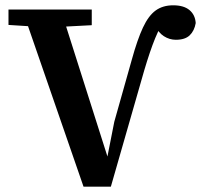

<svg xmlns="http://www.w3.org/2000/svg" viewBox="-20 -700 758 724"><path d="M295 4 64 -664H209L387 -104H384L411 -241L477 -475Q498 -551 519 -596Q540 -641 567 -660.5Q594 -680 633 -680Q673 -680 694.5 -662Q716 -644 718 -613Q713 -584 695.5 -567Q678 -550 643 -550Q619 -550 598 -563.5Q577 -577 566 -603L584 -602L586 -600Q575 -580 565 -555.5Q555 -531 545 -501.5Q535 -472 524 -435L398 4ZM12 -606V-664H326V-605L193 -598H138Z"/></svg>

Font: Source Serif 4 SemiBold
Style: Regular
Weight: 600
Designer: Frank Grießhammer
Foundry: Adobe Systems Incorporated
Version: Version 4.004;hotconv 1.0.116;makeotfexe 2.5.65601